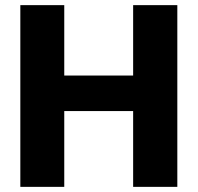

<svg xmlns="http://www.w3.org/2000/svg" viewBox="-20 -727 769 747"><path d="M59.1 0V-707H230V-433.1H498V-707H669.9V0H498V-294.9H230V0Z"/></svg>

Font: Biathlonist
Style: Bold
Weight: 700
Designer: Go4gold
Foundry: Go4gold
Version: Version 3.010;FEAKit 1.0